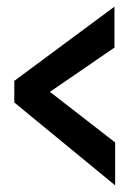

<svg xmlns="http://www.w3.org/2000/svg" viewBox="-20 -597 390 577"><path d="M326 -40 23 -289V-354L324 -577V-454L130 -321L326 -169Z"/></svg>

Font: Inconsolata ExtraCondensed Black
Style: Regular
Weight: 900
Width: 2
Monospace: yes
Designer: Raph Levien, Cyreal, Brenton Simpson
Foundry: Raph Levien, Cyreal, Google
Version: Version 3.001; ttfautohint (v1.8.2.53-6de2)